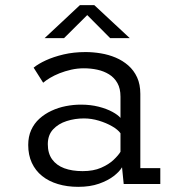

<svg xmlns="http://www.w3.org/2000/svg" viewBox="-20 -714 690 745"><path d="M283.5 11Q240.5 11 204.8 0.2Q169 -10.5 143.2 -31.2Q117.5 -52 103.5 -82.2Q89.5 -112.5 89.5 -151.5Q89.5 -184 101 -209.5Q112.5 -235 133 -253.5Q153.5 -272 179.8 -284.2Q206 -296.5 235.2 -302.2Q264.5 -308 294 -308Q331.5 -308 362.8 -300Q394 -292 416 -280Q438 -268 447.5 -256.5V-339Q447.5 -370.5 435.5 -391.8Q423.5 -413 403.2 -425.5Q383 -438 357.8 -443.5Q332.5 -449 305.5 -449Q280 -449 256 -443.5Q232 -438 211.2 -429.8Q190.5 -421.5 174.2 -411.8Q158 -402 147.5 -393L110.5 -451.5Q128 -466 157.8 -479.8Q187.5 -493.5 226.8 -502.8Q266 -512 312 -512Q341 -512 371.2 -507Q401.5 -502 428.8 -490.5Q456 -479 477.8 -460Q499.5 -441 512 -413.8Q524.5 -386.5 524.5 -349.5V-61.5H602V0H460L453.5 -65Q444 -48.5 421.5 -31Q399 -13.5 364.2 -1.2Q329.5 11 283.5 11ZM300.5 -50Q342.5 -50 372.2 -63Q402 -76 420.5 -93.5Q439 -111 447.5 -125V-197Q437.5 -211 415 -224Q392.5 -237 363.5 -245.8Q334.5 -254.5 305.5 -254.5Q270.5 -254.5 238.5 -244.2Q206.5 -234 186 -212Q165.5 -190 165.5 -154.5Q165.5 -119 182.2 -95.8Q199 -72.5 229.2 -61.2Q259.5 -50 300.5 -50ZM153 -566 290 -694H346L483.5 -566H407.5L318.5 -655.5L228.5 -566Z"/></svg>

Font: Trispace Thin Light
Style: Regular
Weight: 300
Version: Version 1.210